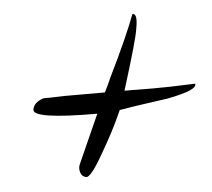

<svg xmlns="http://www.w3.org/2000/svg" viewBox="-37 -480 495 449"><g transform="rotate(-5 210.5 -256.0)"><path d="M147 -71Q138 -73 135 -83Q132 -93 136 -102L187 -216Q34 -216 39 -239Q41 -250 51 -256.5Q61 -263 68 -263Q68 -263 80 -263Q92 -263 116 -264H209Q214 -274 218 -282.5Q222 -291 225 -298Q249 -347 265 -383Q281 -419 289 -441Q302 -442 295 -406Q294 -396 284 -360.5Q274 -325 255 -264H272Q325 -263 362 -264Q399 -265 421 -266Q426 -251 354 -237Q326 -233 297.5 -229Q269 -225 240 -220Q229 -195 216.5 -171Q204 -147 191 -125Q158 -66 147 -71Z"/></g></svg>

Font: Alex Brush
Style: Regular
Weight: 400
Designer: Robert E. Leuschke
Foundry: Robert E. Leuschke
Version: Version 1.111; ttfautohint (v1.8.4.7-5d5b)